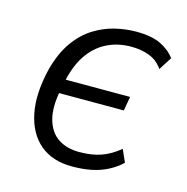

<svg xmlns="http://www.w3.org/2000/svg" viewBox="-82 -582 650 668"><g transform="rotate(15 242.5 -247.5)"><path d="M234 8Q163 8 118.5 -29.5Q74 -67 60 -136Q46 -205 69 -299Q86 -361 114.5 -400.5Q143 -440 179.5 -462.5Q216 -485 254.5 -494Q293 -503 329 -503Q385 -503 418 -487Q451 -471 470 -445L440 -398Q422 -425 392.5 -436.5Q363 -448 326 -448Q277 -448 237 -427.5Q197 -407 170 -365.5Q143 -324 131 -258L125 -278H367L358 -227H116L127 -239Q114 -174 126 -131Q138 -88 169 -67.5Q200 -47 245 -47Q291 -47 324.5 -59Q358 -71 389 -97L409 -52Q389 -33 362.5 -19Q336 -5 304 1.5Q272 8 234 8Z"/></g></svg>

Font: Nunito Sans 7pt Condensed Light
Style: Italic
Weight: 300
Width: 3
Italic angle: -9°
Designer: Vernon Adams
Foundry: Vernon Adams
Version: Version 3.101;gftools[0.9.27]